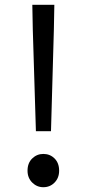

<svg xmlns="http://www.w3.org/2000/svg" viewBox="-20 -769 363 802"><path d="M130 -221 117 -645 115 -749H207L205 -645L193 -221ZM161 13Q134 13 114.5 -6.5Q95 -26 95 -56Q95 -88 114.5 -107Q134 -126 161 -126Q189 -126 208 -107Q227 -88 227 -56Q227 -26 208 -6.5Q189 13 161 13Z"/></svg>

Font: Noto Sans JP Thin
Style: Regular
Weight: 400
Version: Version 2.004-H2;hotconv 1.0.118;makeotfexe 2.5.65603